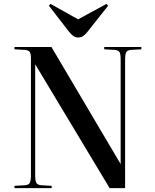

<svg xmlns="http://www.w3.org/2000/svg" viewBox="-20 -973 802 993"><path d="M55 0V-12L109 -15Q128 -16 134 -27.5Q140 -39 140 -67V-669Q140 -694 134 -704Q128 -714 106 -715L55 -718V-730H246L603 -126H604V-667Q604 -693 598 -703.5Q592 -714 571 -715L519 -718V-730H711V-718L658 -715Q639 -714 633 -703Q627 -692 627 -663V0H547L163 -639H162V-63Q162 -37 168.5 -26.5Q175 -16 195 -15L247 -12V0ZM384 -779Q371 -779 361 -785.5Q351 -792 337 -809L233 -943L241 -953L384 -873L531 -953L539 -943L428 -803Q419 -793 409 -786Q399 -779 384 -779Z"/></svg>

Font: Literata 72pt Medium
Style: Regular
Weight: 500
Designer: Latin by Veronika Burian and Jose Scaglione. Greek by Irene Vlachou. Cyrillic by Vera Evstafieva.
Foundry: TypeTogether
Version: Version 3.002